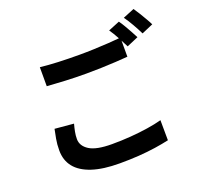

<svg xmlns="http://www.w3.org/2000/svg" viewBox="-153 -1034 1305 1257"><g transform="rotate(-20 500.0 -405.5)"><path d="M195.9 -716.7Q251.2 -710.5 320.3 -707.5Q389.5 -704.5 468.3 -704.5Q517.6 -704.5 569.9 -706.5Q622.2 -708.5 671.2 -711.6Q720.1 -714.7 758 -718.5V-585.3Q723.5 -582.5 673.9 -579.5Q624.3 -576.5 570.7 -574.9Q517.2 -573.3 469 -573.3Q390.8 -573.3 323.8 -576.7Q256.8 -580.1 195.9 -584.3ZM280 -293.1Q272.7 -266.6 267.9 -241.7Q263 -216.9 263 -191.5Q263 -143.3 311.4 -112.5Q359.7 -81.8 468.3 -81.8Q536.2 -81.8 599.4 -86.7Q662.6 -91.5 718.8 -100.2Q775 -108.8 819.2 -120.8L820.2 19.4Q776.6 29.2 722.5 37.3Q668.4 45.4 605.9 49.7Q543.4 53.9 473 53.9Q358.2 53.9 281.9 28.6Q205.5 3.4 167.2 -44.3Q129 -92.1 129 -160.8Q129 -204.4 135.8 -240.6Q142.7 -276.8 148.4 -304.9ZM784.1 -820.1Q797.1 -802.3 811.8 -777.2Q826.4 -752 840.3 -726.9Q854.2 -701.8 863.7 -682.9L783.2 -648.4Q767.6 -679.4 746.3 -719.1Q724.9 -758.8 704.7 -787.6ZM902.5 -865.2Q915.7 -846.5 931.1 -821.2Q946.4 -795.9 960.7 -771.3Q975.1 -746.7 983.5 -729L903.8 -694.7Q888.4 -726.4 866.1 -765.6Q843.9 -804.7 823.3 -832.7Z"/></g></svg>

Font: Noto Sans HK Thin
Style: Regular
Weight: 100
Designer: Ryoko NISHIZUKA 西塚涼子 (kana, bopomofo & ideographs); Paul D. Hunt (Latin, Greek & Cyrillic); Sandoll Communications 산돌커뮤니
Foundry: Adobe
Version: Version 2.004-H2;hotconv 1.0.118;makeotfexe 2.5.65603